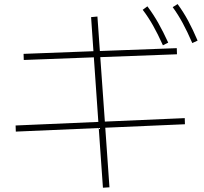

<svg xmlns="http://www.w3.org/2000/svg" viewBox="-20 -834 978 919"><path d="M452.6 -221.2 55.7 -204.1 54.7 -233.4 450.7 -250.5 429.2 -559.6 93.8 -546.9 92.8 -576.2 427.2 -588.9 416 -752 446.3 -754.9 458 -589.8 826.2 -603.5 827.1 -574.2 460 -560.5 481.9 -252 864.3 -268.6 865.2 -239.3 483.9 -222.7 503.9 62.5 472.7 64.5ZM663.1 -787.1 685.5 -803.7Q714.4 -765.1 737.8 -723.6Q761.2 -682.1 785.2 -629.9L759.8 -617.2Q735.4 -671.4 712.6 -711.7Q689.9 -752 663.1 -787.1ZM806.6 -799.8 830.1 -814.5Q858.4 -775.9 880.9 -734.1Q903.3 -692.4 925.8 -639.6L900.4 -627.9Q876.5 -683.1 854.5 -723.6Q832.5 -764.2 806.6 -799.8Z"/></svg>

Font: Pretendard Thin
Style: Regular
Weight: 100
Designer: Base glyphs from Inter by Rasmus Andersson; Hangeul glyphs from Noto Sans CJK(Source Han Sans) by Jang Soo-young and Kan
Foundry: Kil Hyung-jin
Version: Version 1.309